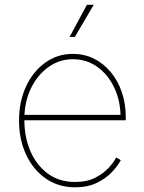

<svg xmlns="http://www.w3.org/2000/svg" viewBox="-20 -777 605 808"><path d="M295.9 11.2Q225.6 11.2 172.4 -25.9Q119.1 -63 89.6 -126.7Q60.1 -190.4 60.1 -270Q60.1 -349.6 89.6 -413.1Q119.1 -476.6 170.4 -513.4Q221.7 -550.3 286.6 -550.3Q334.5 -550.3 375 -530.3Q415.5 -510.3 445.8 -473.9Q476.1 -437.5 492.7 -389.2Q509.3 -340.8 509.3 -283.2V-271H71.8V-293.5H496.6L487.3 -284.2Q487.3 -352.1 461.2 -407.5Q435.1 -462.9 389.9 -495.4Q344.7 -527.8 286.6 -527.8Q230 -527.8 183.6 -494.6Q137.2 -461.4 109.9 -404.5Q82.5 -347.7 82.5 -275.4V-272.5Q82.5 -200.7 107.7 -141.6Q132.8 -82.5 180.7 -46.9Q228.5 -11.2 295.9 -11.2Q346.2 -11.2 380.9 -29.1Q415.5 -46.9 437.5 -71Q459.5 -95.2 469.2 -114.3L488.3 -103Q476.1 -79.6 451.2 -53Q426.3 -26.4 387.7 -7.6Q349.1 11.2 295.9 11.2ZM272.9 -621.6 345.7 -756.8H374.5L294.9 -621.6Z"/></svg>

Font: Inter 16pt Thin
Style: Regular
Weight: 250
Version: Version 4.001;git-66647c0bb